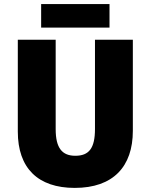

<svg xmlns="http://www.w3.org/2000/svg" viewBox="-20 -908 735 938"><path d="M515 -888H181V-773H515ZM629 -269V-714H444V-278C444 -184 415 -147 348 -147C284 -147 252 -184 252 -277V-714H67V-265C67 -87 165 10 345 10C533 10 629 -94 629 -269Z"/></svg>

Font: Noto Sans Armenian SemiCondensed Black
Style: Regular
Weight: 900
Width: 4
Designer: Monotype Design Team
Foundry: Monotype Imaging Inc.
Version: Version 2.008